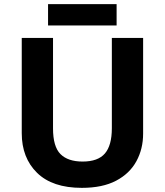

<svg xmlns="http://www.w3.org/2000/svg" viewBox="-20 -897 796 927"><path d="M671 -252Q671 -178 638.5 -118.5Q606 -59 540.5 -24.5Q475 10 375 10Q233 10 159 -62.5Q85 -135 85 -254V-714H236V-277Q236 -189 272 -153Q308 -117 379 -117Q453 -117 486.5 -156Q520 -195 520 -278V-714H671ZM543 -877V-774H212V-877Z"/></svg>

Font: Noto Sans Lisu
Style: Regular
Weight: 400
Designer: Monotype Design Team. David Williams.
Foundry: Monotype Imaging Inc.
Version: Version 2.102